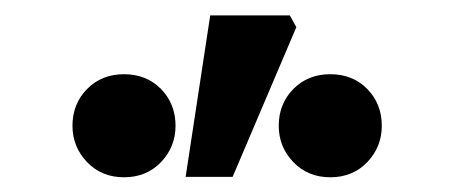

<svg xmlns="http://www.w3.org/2000/svg" viewBox="-20 -803 595 253"><path d="M143.4 -569.4Q113.9 -569.4 94.7 -589.4Q75.5 -609.5 75.5 -637.3Q75.5 -666.1 94.7 -685.7Q113.9 -705.2 143.4 -705.2Q173 -705.2 192.2 -685.7Q211.3 -666.1 211.3 -637.3Q211.3 -609.5 192.2 -589.4Q173 -569.4 143.4 -569.4ZM415.2 -569.4Q385.7 -569.4 366.5 -589.4Q347.3 -609.5 347.3 -637.3Q347.3 -666.1 366.5 -685.7Q385.7 -705.2 415.2 -705.2Q444.9 -705.2 464 -685.7Q483.1 -666.1 483.1 -637.3Q483.1 -609.5 464 -589.4Q444.9 -569.4 415.2 -569.4ZM224.6 -569.9 257 -782.7H361.9L370.5 -767.2L286.5 -569.9Z"/></svg>

Font: Source Sans 3 VF
Style: Regular
Weight: 200
Designer: Paul D. Hunt
Foundry: Adobe
Version: Version 3.046;hotconv 1.0.118;makeotfexe 2.5.65603